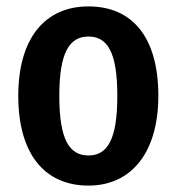

<svg xmlns="http://www.w3.org/2000/svg" viewBox="-20 -564 552 599"><path d="M256 -544C119 -544 37 -443 37 -265C37 -84 119 15 256 15C392 15 474 -91 474 -265C474 -449 392 -544 256 -544ZM256 -450C316 -450 346 -400 346 -265C346 -130 316 -79 256 -79C196 -79 165 -129 165 -265C165 -399 196 -450 256 -450Z"/></svg>

Font: Fira Sans Condensed Medium
Style: Regular
Weight: 500
Width: 3
Designer: Carrois Corporate & Edenspiekermann AG
Foundry: Carrois Corporate GbR & Edenspiekermann AG
Version: Version 4.202;PS 004.202;hotconv 1.0.88;makeotf.lib2.5.64775